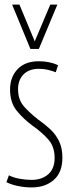

<svg xmlns="http://www.w3.org/2000/svg" viewBox="-20 -810 310 840"><path d="M8 -13 19 -43Q38 -33 65.5 -28Q93 -23 118 -23Q163 -23 191 -47.5Q219 -72 219 -119Q219 -168 192 -199Q165 -230 124 -259Q84 -288 54 -324.5Q24 -361 24 -418Q24 -473 57 -507.5Q90 -542 150 -542Q197 -542 234 -525L224 -494Q208 -500 189.5 -504.5Q171 -509 151 -509Q107 -509 83 -484.5Q59 -460 59 -420Q59 -373 85.5 -343.5Q112 -314 147 -287Q176 -267 200 -244.5Q224 -222 238.5 -192Q253 -162 253 -120Q253 -56 215.5 -23Q178 10 119 10Q89 10 59.5 4Q30 -2 8 -13ZM231 -790 150 -596H113L33 -790H65L132 -629L200 -790Z"/></svg>

Font: Georama Condensed ExtraLight
Style: Regular
Weight: 200
Width: 3
Designer: Jean-Baptiste Levee
Foundry: Production Type
Version: Version 1.000